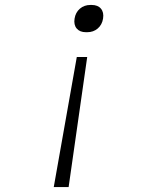

<svg xmlns="http://www.w3.org/2000/svg" viewBox="-20 -575 640 775"><path d="M327 -445Q302 -445 289.5 -460Q277 -475 281 -500Q285 -525 302.5 -540Q320 -555 345 -555H350Q375 -555 387.5 -540Q400 -525 396 -500Q392 -475 374.5 -460Q357 -445 332 -445ZM197 180 290 -345H332L257 180Z"/></svg>

Font: JetBrains Mono NL Thin
Style: Italic
Weight: 100
Italic angle: -9°
Monospace: yes
Designer: Philipp Nurullin, Konstantin Bulenkov
Foundry: JetBrains
Version: Version 2.305; ttfautohint (v1.8.4.7-5d5b)